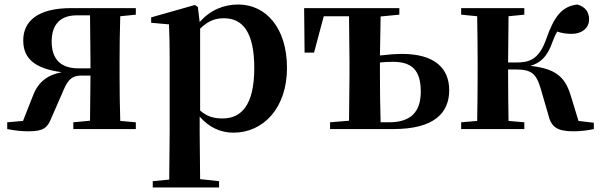

<svg xmlns="http://www.w3.org/2000/svg" viewBox="-20 -572 2663 851"><path d="M305 0H582V-30L513 -36C511 -94 510 -179 510 -235V-301C510 -357 511 -443 513 -500L582 -507V-536H295C147 -536 83 -478 83 -393C83 -314 132 -268 254 -252C182 -238 145 -202 123 -140L82 -36L12 -30V0C47 7 77 10 107 10C173 10 191 -6 208 -50L254 -155C276 -208 290 -237 341 -237H381L379 -37L305 -30ZM381 -269H328C248 -269 209 -311 209 -388C209 -466 250 -504 320 -504H379L381 -301Z M1015 16C1147 16 1252 -93 1252 -271C1252 -449 1158 -552 1036 -552C972 -552 912 -528 865 -474L857 -541L844 -550L650 -495V-471L729 -464C731 -415 732 -375 732 -309V14L730 224L657 231V259H951V231L867 222L865 13V-55C909 -5 960 16 1015 16ZM867 -445C906 -483 938 -491 973 -491C1056 -491 1107 -429 1107 -270C1107 -104 1048 -47 967 -47C928 -47 898 -55 867 -82Z M1443 0H1724C1905 0 1971 -72 1971 -172C1971 -270 1906 -333 1762 -333C1731 -333 1698 -330 1664 -326L1667 -499L1750 -507V-536H1328L1330 -339H1372L1415 -500H1527L1529 -301V-235L1527 -37L1443 -30ZM1664 -295C1682 -297 1701 -298 1721 -298C1804 -298 1845 -263 1845 -166C1845 -72 1797 -30 1704 -30H1667C1665 -87 1664 -177 1664 -235Z M2410 -64C2423 -8 2450 10 2523 10C2551 10 2586 6 2612 0V-28L2544 -36L2508 -154C2482 -235 2438 -268 2331 -280C2374 -293 2406 -319 2429 -387C2436 -406 2442 -419 2450 -432C2470 -425 2489 -422 2515 -422C2557 -422 2591 -446 2591 -486C2591 -519 2574 -542 2539 -552C2472 -544 2437 -502 2401 -399C2368 -305 2323 -295 2267 -295H2232L2234 -500L2304 -507V-536H2024V-507L2095 -500C2096 -442 2097 -357 2097 -301V-235C2097 -179 2096 -94 2095 -36L2024 -30V0H2304V-30L2234 -36C2233 -94 2232 -182 2232 -264H2266C2333 -264 2356 -248 2376 -181Z"/></svg>

Font: Source Han Serif CN
Style: Bold
Weight: 700
Designer: Ryoko NISHIZUKA 西塚涼子 (kana & ideographs); Frank Grießhammer (Latin, Greek & Cyrillic); Wenlong ZHANG 张文龙 (bopomofo); San
Foundry: Adobe
Version: Version 2.003;hotconv 1.1.1;makeotfexe 2.6.0